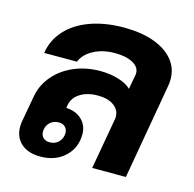

<svg xmlns="http://www.w3.org/2000/svg" viewBox="-91 -679 790 782"><g transform="rotate(15 303.5 -288.0)"><path d="M576 -432Q576 -415 574 -406L503 0H361L399 -215Q400 -219 400 -226Q400 -255 375 -273Q350 -291 308 -291Q264 -291 234 -272.5Q204 -254 198 -222L196 -209Q237 -207 262 -183Q287 -159 287 -122Q287 -64 247 -27Q207 10 144 10Q93 10 63.5 -16Q34 -42 34 -86Q34 -102 36 -110L56 -221Q65 -270 98 -308.5Q131 -347 181.5 -368.5Q232 -390 292 -390Q333 -390 369 -379Q405 -368 422 -350L433 -409Q434 -412 434 -419Q434 -445 405.5 -460.5Q377 -476 330 -476Q279 -476 240.5 -455.5Q202 -435 189 -402H51Q59 -457 97 -499Q135 -541 197.5 -563.5Q260 -586 339 -586Q411 -586 464.5 -567Q518 -548 547 -513Q576 -478 576 -432ZM182 -144Q159 -144 144 -129Q129 -114 129 -91Q129 -75 139 -65.5Q149 -56 166 -56Q189 -56 204 -71Q219 -86 219 -109Q219 -125 209 -134.5Q199 -144 182 -144Z"/></g></svg>

Font: Sarabun ExtraBold
Style: Italic
Weight: 800
Italic angle: -10°
Designer: Suppakit Chalermlarp | Katatrad Co.,Ltd.
Foundry: Cadson Demak Co.,Ltd.
Version: Version 1.000; ttfautohint (v1.6)